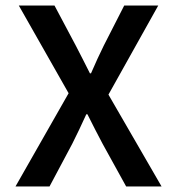

<svg xmlns="http://www.w3.org/2000/svg" viewBox="-20 -674 639 694"><path d="M36 0H159L241 -154C258 -188 274 -221 292 -261H296C316 -221 333 -188 351 -154L436 0H564L372 -332L552 -654H429L355 -509C340 -479 326 -448 309 -409H305C285 -448 270 -479 254 -509L177 -654H48L228 -337Z"/></svg>

Font: Source Code Pro Semibold
Style: Regular
Weight: 600
Monospace: yes
Designer: Paul D. Hunt
Foundry: Adobe Systems Incorporated
Version: Version 1.017;PS 1.000;hotconv 1.0.70;makeotf.lib2.5.5900